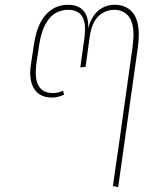

<svg xmlns="http://www.w3.org/2000/svg" viewBox="-20 -589 689 801"><path d="M559 -443Q559 -416 555 -391L473 192L451 187L478 0L533 -393Q537 -429 537 -441Q537 -498 515 -523Q493 -548 457 -548Q418 -548 390 -520.5Q362 -493 354 -434L337 -310L315 -308L333 -436Q335 -458 335 -466Q335 -548 265 -548Q163 -548 142 -392L131 -319Q129 -297 129 -288Q129 -201 200 -201Q226 -201 243 -211L247 -194Q221 -182 197 -182Q153 -182 129.5 -209Q106 -236 106 -286Q106 -302 109 -320L120 -393Q132 -483 169.5 -526Q207 -569 264 -569Q306 -569 328 -544.5Q350 -520 348 -471Q361 -520 390 -544.5Q419 -569 459 -569Q505 -569 532 -538.5Q559 -508 559 -443Z"/></svg>

Font: FiraGO Thin
Style: Italic
Weight: 100
Italic angle: -8°
Designer: bBox Type GmbH
Foundry: bBox Type GmbH
Version: Version 1.001